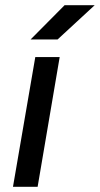

<svg xmlns="http://www.w3.org/2000/svg" viewBox="-20 -720 385 740"><path d="M30 0 116 -500H210L125 0ZM98 -568 229 -700H345L202 -568Z"/></svg>

Font: Figtree Medium
Style: Italic
Weight: 500
Italic angle: -9.5°
Foundry: Erik Kennedy
Version: Version 2.001; ttfautohint (v1.8.4.7-5d5b);gftools[0.9.27]